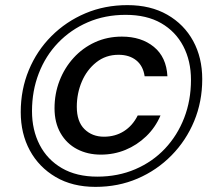

<svg xmlns="http://www.w3.org/2000/svg" viewBox="-20 -725 837 750"><path d="M353 5Q263 5 197.5 -33.5Q132 -72 96.5 -137.5Q61 -203 61 -287Q61 -375 92.5 -451Q124 -527 181 -584Q238 -641 313.5 -673Q389 -705 478 -705Q568 -705 633.5 -667.5Q699 -630 734.5 -565Q770 -500 770 -416Q770 -328 738.5 -252Q707 -176 650 -118Q593 -60 517.5 -27.5Q442 5 353 5ZM374 -121Q322 -121 281 -142.5Q240 -164 216.5 -205Q193 -246 193 -302Q193 -359 212.5 -409.5Q232 -460 267.5 -499Q303 -538 351 -560Q399 -582 456 -582Q532 -582 581 -542Q630 -502 634 -427H545Q539 -468 512 -489.5Q485 -511 443 -511Q393 -511 356 -481.5Q319 -452 299.5 -406Q280 -360 280 -308Q280 -250 310 -220.5Q340 -191 386 -191Q430 -191 464 -212.5Q498 -234 518 -274H607Q587 -227 551 -192.5Q515 -158 470 -139.5Q425 -121 374 -121ZM360 -35Q441 -35 508.5 -64Q576 -93 624.5 -144.5Q673 -196 699.5 -264.5Q726 -333 726 -413Q726 -487 696 -544.5Q666 -602 609.5 -634.5Q553 -667 471 -667Q390 -667 323 -638Q256 -609 207 -558Q158 -507 131.5 -438.5Q105 -370 105 -291Q105 -217 135 -159Q165 -101 222 -68Q279 -35 360 -35Z"/></svg>

Font: DM Sans 11pt Medium
Style: Italic
Weight: 500
Italic angle: -10°
Version: Version 4.004;gftools[0.9.30]